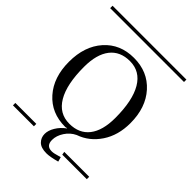

<svg xmlns="http://www.w3.org/2000/svg" viewBox="-229 -811 965 965"><g transform="rotate(45 253.5 -328.0)"><path d="M-8.8 -708H516.1V-690.9H-8.8ZM-8.8 -17.1H140.1V0H-8.8ZM338.9 -17.1H516.1V0H341.8ZM472.2 -354Q472.2 -267.6 430.9 -205.8Q389.6 -144 323.2 -121.1Q292 -106.4 272.5 -76.4Q252.9 -46.4 252.9 -16.1Q252.9 25.9 292 25.9Q300.3 25.9 310.3 23.7Q320.3 21.5 331.3 18.1Q342.3 14.6 345.2 14.2L352.1 39.1Q305.2 51.8 280.8 51.8Q241.2 51.8 223.1 33.4Q205.1 15.1 205.1 -11.2Q205.1 -35.6 221.2 -62.5Q237.3 -89.4 265.1 -109.9L264.2 -111.8Q259.8 -108.9 252.9 -108.9Q154.8 -108.9 95 -176.3Q35.2 -243.7 35.2 -354Q35.2 -464.4 95 -531.7Q154.8 -599.1 252.9 -599.1Q351.1 -599.1 411.6 -531.7Q472.2 -464.4 472.2 -354ZM399.9 -318.8Q399.9 -442.4 361.3 -507.8Q322.8 -573.2 250 -573.2Q180.7 -573.2 143.8 -525.9Q106.9 -478.5 106.9 -389.2Q106.9 -265.6 145.5 -200.2Q184.1 -134.8 256.8 -134.8Q326.2 -134.8 363 -182.1Q399.9 -229.5 399.9 -318.8Z"/></g></svg>

Font: FoglihtenFr02
Style: Regular
Weight: 500
Version: Version 0.68